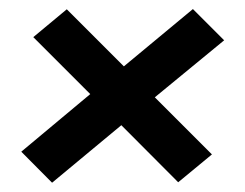

<svg xmlns="http://www.w3.org/2000/svg" viewBox="-20 -457 540 424"><path d="M95 -53.5 27 -122 197 -264 195.5 -233 53.5 -375 127.5 -436.5 269.5 -294.5 235.5 -295.5 406 -437 475 -368 303.5 -227 306 -258 448 -116 373.5 -54.5 232 -196.5 266 -195.5Z"/></svg>

Font: Karla SemiBold
Style: Italic
Weight: 600
Italic angle: -8°
Designer: Jonathan Pinhorn
Version: Version 2.004;gftools[0.9.33]